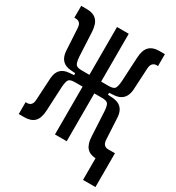

<svg xmlns="http://www.w3.org/2000/svg" viewBox="-197 -814 981 1073"><g transform="rotate(30 293.0 -277.5)"><path d="M9.8 2.4V-74.2H21Q33.7 -74.2 43.5 -83.3Q53.2 -92.3 54.7 -113.3L63 -259.8Q68.4 -334 140.6 -338.4L168.9 -340.3V-353L140.6 -355Q68.4 -359.4 63 -435.5L54.7 -580.1Q53.2 -601.1 43.5 -610.1Q33.7 -619.1 21 -619.1H9.8V-695.8H44.9Q88.4 -695.8 110.1 -673.3Q131.8 -650.9 134.8 -601.1L142.6 -443.8Q145.5 -408.2 154.1 -396.5Q162.6 -384.8 193.8 -384.8H242.2V-693.4H317.9V-384.8H366.2Q397 -384.8 405.5 -396.5Q414.1 -408.2 417 -443.8L425.3 -601.1Q427.7 -650.9 449.7 -673.3Q471.7 -695.8 514.6 -695.8H549.8V-619.1H538.6Q526.4 -619.1 516.6 -610.1Q506.8 -601.1 504.9 -580.1L497.1 -435.5Q491.2 -360.4 418.9 -355L387.7 -353V-340.3L418.9 -338.4Q491.7 -333 497.1 -259.8L504.9 -114.7Q506.8 -94.2 516.6 -85.4Q526.4 -76.7 538.6 -76.7H585V141.6H504.9V2Q466.8 0 447.3 -22.5Q427.7 -44.9 425.3 -92.3L417 -251Q414.6 -286.1 405.8 -297.4Q397 -308.6 366.2 -308.6H317.9V0H242.2V-308.6H193.8Q162.6 -308.6 154.1 -297.4Q145.5 -286.1 142.6 -251L134.8 -92.3Q132.3 -42 110.4 -19.8Q88.4 2.4 44.9 2.4Z"/></g></svg>

Font: Cascadia Mono NF SemiLight
Style: Regular
Weight: 350
Monospace: yes
Designer: Aaron Bell
Foundry: Saja Typeworks
Version: Version 2404.023; ttfautohint (v1.8.4)